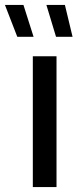

<svg xmlns="http://www.w3.org/2000/svg" viewBox="-42 -758 341 778"><path d="M91 0H187V-530H91ZM185 -609H252L221 -738H146ZM28 -609H94L53 -738H-22Z"/></svg>

Font: Chess Sans Medium
Style: Regular
Weight: 500
Designer: Wolf Bōese
Foundry: Wolf Bōese
Version: Version 7.223;Glyphs 3.3 (3306)